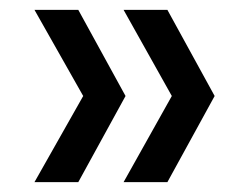

<svg xmlns="http://www.w3.org/2000/svg" viewBox="-20 -490 501 390"><path d="M149 -295 50 -470H139L235 -295L139 -120H50ZM329 -295 231 -470H320L416 -295L320 -120H231Z"/></svg>

Font: DVN-Poppins
Style: Regular
Weight: 400
Designer: Ninad Kale (Devanagari), Jonny Pinhorn (Latin)
Foundry: Indian Type Foundry
Version: 4.004